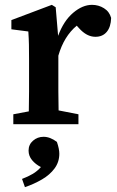

<svg xmlns="http://www.w3.org/2000/svg" viewBox="-20 -513 483 793"><path d="M35 0V-41L99 -53Q100 -91 100 -134.5Q100 -178 100 -210V-263Q100 -304 99.5 -328.5Q99 -353 97 -383L27 -392V-430L194 -493L210 -483L220 -365Q243 -427 282 -460Q321 -493 360 -493Q387 -493 409.5 -479Q432 -465 439 -439Q438 -402 421 -381.5Q404 -361 374 -361Q338 -361 306 -397L297 -407Q244 -363 221 -283V-210Q221 -179 221 -136.5Q221 -94 222 -57L304 -41V0ZM225 122Q225 156 205.5 182.5Q186 209 153.5 228Q121 247 83 260L71 226Q97 216 115.5 205Q134 194 149 177Q127 166 112.5 148.5Q98 131 98 109Q98 84 116.5 68Q135 52 160 52Q187 52 215 73Q225 102 225 122Z"/></svg>

Font: Source Serif Pro SemiBold
Style: Regular
Weight: 600
Designer: Frank Grießhammer
Foundry: Adobe Systems Incorporated
Version: Version 3.001;hotconv 1.0.111;makeotfexe 2.5.65597